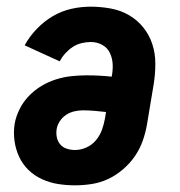

<svg xmlns="http://www.w3.org/2000/svg" viewBox="-20 -548 540 576"><path d="M205 8Q179 8 154 4Q129 0 106 -10.5Q83 -21 65.5 -38Q48 -55 37.5 -77.5Q27 -100 23.5 -125.5Q20 -151 24 -177Q28 -199 39 -221Q50 -243 67 -260.5Q84 -278 105 -290.5Q126 -303 148.5 -310Q171 -317 194 -319.5Q217 -322 240 -322Q259 -322 278 -321Q297 -320 315 -318Q319 -337 318 -355.5Q317 -374 309.5 -389.5Q302 -405 286.5 -413.5Q271 -422 252 -422Q239 -422 224.5 -418.5Q210 -415 198 -407Q186 -399 176 -388Q166 -377 159 -364L54 -412Q68 -438 90 -461Q112 -484 138.5 -499.5Q165 -515 194 -521.5Q223 -528 252 -528Q282 -528 312 -522.5Q342 -517 367 -502.5Q392 -488 410 -465.5Q428 -443 437 -415.5Q446 -388 446 -357Q446 -326 441 -295L421 -175Q417 -151 408.5 -126.5Q400 -102 385 -80Q370 -58 349 -40Q328 -22 304.5 -11Q281 0 255.5 4Q230 8 205 8ZM205 -98Q222 -98 239 -105.5Q256 -113 268 -127.5Q280 -142 286 -159Q292 -176 295 -193L298 -212Q281 -214 263.5 -215.5Q246 -217 228 -217Q216 -217 203 -214Q190 -211 178.5 -203.5Q167 -196 159.5 -184.5Q152 -173 150 -161Q148 -148 150.5 -136Q153 -124 160.5 -115Q168 -106 180 -102Q192 -98 205 -98Z"/></svg>

Font: Iosevka Curly Slab Heavy
Style: Italic
Weight: 900
Italic angle: -9°
Monospace: yes
Designer: Belleve Invis
Foundry: Belleve Invis
Version: Version 22.1.2; ttfautohint (v1.8.4)